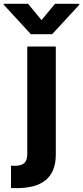

<svg xmlns="http://www.w3.org/2000/svg" viewBox="-84 -792 441 1017"><path d="M60.4 -545.5V24.5C60.4 65.7 43 86.3 -5.7 86.3C-12.1 86.3 -17.8 86.3 -25.6 85.6V203.8C-14.6 204.2 -5.7 204.5 5 204.5C133.5 204.5 211.6 153.4 211.6 27V-545.5ZM64.6 -772H-64.3V-767L79.5 -610.8H192.1L336.3 -767V-772H207.4L136 -685.4Z"/></svg>

Font: Karasuma Gothic
Style: Bold
Weight: 700
Designer: Rasmus Andersson / Ryoko Nishizuka
Foundry: Genbu
Version: Version 1.00